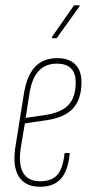

<svg xmlns="http://www.w3.org/2000/svg" viewBox="-20 -707 343 733"><path d="M133 6Q77 6 52.5 -32Q28 -70 38 -141L71 -348Q82 -418 113.5 -451.5Q145 -485 199 -485Q243 -485 267 -461.5Q291 -438 291 -393Q291 -329 259 -293.5Q227 -258 157 -248L75 -236L59 -141Q50 -78 69 -46.5Q88 -15 133 -15Q177 -15 198.5 -39Q220 -63 226 -119Q226 -123 230 -123H242Q247 -123 246 -118Q239 -54 212 -24Q185 6 133 6ZM78 -257 153 -268Q214 -277 241.5 -306.5Q269 -336 269 -392Q269 -464 197 -464Q153 -464 127 -435.5Q101 -407 92 -347ZM181 -561Q179 -561 178.5 -563Q178 -565 179 -567L260 -683Q262 -687 266 -687H280Q283 -687 284 -685.5Q285 -684 283 -682L199 -565Q197 -561 192 -561Z"/></svg>

Font: Sofia Sans Extra Condensed Thin
Style: Italic
Weight: 250
Italic angle: -9°
Version: Version 4.100